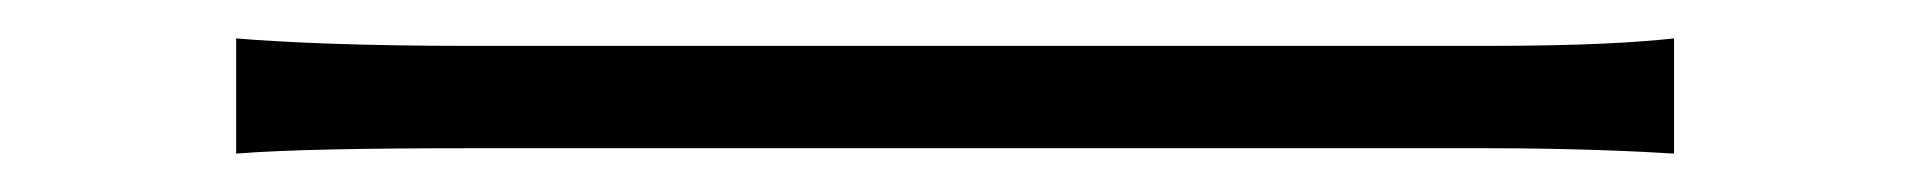

<svg xmlns="http://www.w3.org/2000/svg" viewBox="-20 -417 996 100"><path d="M103 -337C128.9 -339.1 172.2 -339.8 225.1 -339.8H755C799 -339.8 834.9 -338.1 851.9 -337V-397C832.7 -394.9 804 -393.1 753.9 -393.1H225.1C168 -393.1 127.8 -394.9 103 -397Z"/></svg>

Font: Karasuma Gothic
Style: Light
Weight: 300
Designer: Rasmus Andersson / Ryoko Nishizuka
Foundry: rsms
Version: Version 1.00